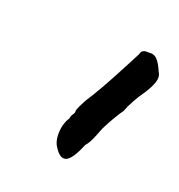

<svg xmlns="http://www.w3.org/2000/svg" viewBox="-87 -375 398 426"><g transform="rotate(30 112.0 -162.5)"><path d="M107 -27Q99 -35 95.5 -48.5Q92 -62 93 -75Q94 -88 98 -96Q98 -104 100.5 -108.5Q103 -113 102 -117Q101 -121 104 -131Q107 -141 110 -150Q117 -166 125.5 -189.5Q134 -213 141.5 -236.5Q149 -260 154.5 -277Q160 -294 161 -298Q161 -310 177 -311Q189 -315 198.5 -308Q208 -301 218 -285Q226 -277 224 -262Q222 -247 211 -223Q207 -215 201.5 -199Q196 -183 194 -171Q190 -163 184.5 -148.5Q179 -134 175 -121Q173 -116 171 -105Q169 -94 166 -82.5Q163 -71 158 -63Q149 -22 136.5 -15Q124 -8 107 -27Z"/></g></svg>

Font: Caveat Medium
Style: Regular
Weight: 500
Designer: Pablo Impallari
Foundry: Pablo Impallari
Version: Version 2.000